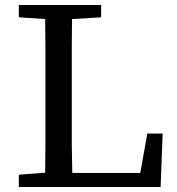

<svg xmlns="http://www.w3.org/2000/svg" viewBox="-20 -745 705 765"><path d="M620 0H55V-49L160 -57Q161 -115 161 -172V-553Q161 -611 160 -669L55 -676V-686V-725H383V-676L267 -669Q267 -611 266 -552V-172L268 -56H539L567 -213H576H617H628Z"/></svg>

Font: Early Summer Mincho Screen
Style: Regular
Weight: 400
Designer: GuiWonder
Version: Version 1.002